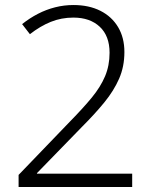

<svg xmlns="http://www.w3.org/2000/svg" viewBox="-20 -744 611 764"><path d="M506 0H54V-48L259 -261Q311 -314 345.5 -356Q380 -398 398 -440.5Q416 -483 416 -534Q416 -601 377 -637.5Q338 -674 272 -674Q224 -674 182 -657Q140 -640 99 -608L68 -648Q98 -672 131 -689Q164 -706 199.5 -715Q235 -724 272 -724Q334 -724 379.5 -701Q425 -678 450 -636Q475 -594 475 -537Q475 -479 454 -431Q433 -383 395.5 -337Q358 -291 306 -239L127 -55V-53H506Z"/></svg>

Font: Noto Sans Armenian Light
Style: Regular
Weight: 300
Designer: Monotype Design Team
Foundry: Monotype Imaging Inc.
Version: Version 2.007